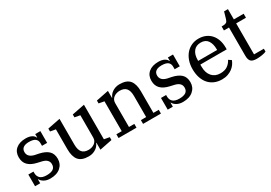

<svg xmlns="http://www.w3.org/2000/svg" viewBox="17 -1423 3113 2205"><g transform="rotate(-30 1573.5 -321.0)"><path d="M254 12Q206 12 172.5 -7.5Q139 -27 128 -52H124V0H56V-155H124V-135Q124 -93 150.5 -67.5Q177 -42 237 -42Q292 -42 321.5 -61Q351 -80 351 -123Q351 -187 269 -207L212 -220Q136 -237 97.5 -276Q59 -315 59 -381Q59 -451 106.5 -490.5Q154 -530 235 -530Q283 -530 313.5 -514Q344 -498 353 -473H357V-518H425V-362H357V-397Q357 -436 331 -456Q305 -476 248 -476Q199 -476 172.5 -457Q146 -438 146 -400Q146 -366 167.5 -344.5Q189 -323 229 -313L283 -302Q361 -285 400.5 -248Q440 -211 440 -143Q440 -75 390.5 -31.5Q341 12 254 12Z M764 12Q670 12 630 -36.5Q590 -85 590 -182V-446L519 -459V-497L686 -530V-189Q686 -120 713.5 -87Q741 -54 799 -54Q820 -54 840.5 -60Q861 -66 877.5 -78Q894 -90 904 -108Q914 -126 914 -151V-446L843 -459V-497L1010 -530V-72L1081 -59V-21L916 12V-80H912Q906 -64 893.5 -47.5Q881 -31 862.5 -18Q844 -5 819.5 3.5Q795 12 764 12Z M1163 -50H1234V-446L1163 -459V-497L1328 -530V-438H1332Q1338 -454 1350.5 -470.5Q1363 -487 1381.5 -500Q1400 -513 1424.5 -521.5Q1449 -530 1480 -530Q1574 -530 1614 -481.5Q1654 -433 1654 -336V-50H1725V0H1488V-50H1558V-329Q1558 -398 1530.5 -431Q1503 -464 1445 -464Q1424 -464 1403.5 -458Q1383 -452 1366.5 -440Q1350 -428 1340 -410Q1330 -392 1330 -367V-50H1401V0H1163Z M2013 12Q1965 12 1931.5 -7.5Q1898 -27 1887 -52H1883V0H1815V-155H1883V-135Q1883 -93 1909.5 -67.5Q1936 -42 1996 -42Q2051 -42 2080.5 -61Q2110 -80 2110 -123Q2110 -187 2028 -207L1971 -220Q1895 -237 1856.5 -276Q1818 -315 1818 -381Q1818 -451 1865.5 -490.5Q1913 -530 1994 -530Q2042 -530 2072.5 -514Q2103 -498 2112 -473H2116V-518H2184V-362H2116V-397Q2116 -436 2090 -456Q2064 -476 2007 -476Q1958 -476 1931.5 -457Q1905 -438 1905 -400Q1905 -366 1926.5 -344.5Q1948 -323 1988 -313L2042 -302Q2120 -285 2159.5 -248Q2199 -211 2199 -143Q2199 -75 2149.5 -31.5Q2100 12 2013 12Z M2532 12Q2476 12 2431.5 -7.5Q2387 -27 2356.5 -62.5Q2326 -98 2310 -148Q2294 -198 2294 -259Q2294 -320 2311.5 -370Q2329 -420 2360 -455.5Q2391 -491 2433.5 -510.5Q2476 -530 2527 -530Q2579 -530 2620 -512Q2661 -494 2689.5 -461.5Q2718 -429 2733 -384.5Q2748 -340 2748 -286V-261H2398V-232Q2398 -151 2439 -104.5Q2480 -58 2549 -58Q2609 -58 2645 -83.5Q2681 -109 2701 -149L2738 -125Q2729 -99 2711.5 -74.5Q2694 -50 2668.5 -31Q2643 -12 2609 0Q2575 12 2532 12ZM2398 -310H2649V-321Q2649 -391 2619.5 -434.5Q2590 -478 2527 -478Q2464 -478 2431 -435.5Q2398 -393 2398 -322Z M2993 6Q2939 6 2917.5 -16.5Q2896 -39 2896 -90V-465H2829V-518H2841Q2861 -518 2873.5 -521Q2886 -524 2893.5 -529.5Q2901 -535 2905.5 -544Q2910 -553 2914 -565L2940 -654H2991V-518H3121V-465H2991V-54H3121V-16Q3104 -7 3067.5 -0.5Q3031 6 2993 6Z"/></g></svg>

Font: IBM Plex Serif Text
Style: Regular
Weight: 450
Designer: Mike Abbink, Paul van der Laan, Pieter van Rosmalen
Foundry: Bold Monday
Version: Version 3.001